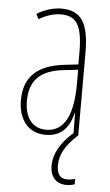

<svg xmlns="http://www.w3.org/2000/svg" viewBox="-54 -573 474 826"><g transform="rotate(5 183.0 -160.0)"><path d="M221 136C221 88 245 48 297 0V-358C297 -489 261 -537 177 -537C143 -537 104 -525 72 -505L83 -483C120 -505 153 -512 177 -512C244 -512 271 -475 271 -355V-304L210 -297C100 -284 38 -234 38 -129C38 -57 73 10 157 10C233 10 261 -43 273 -93H275L276 -8C226 35 194 86 194 140C194 189 221 217 265 217C279 217 292 214 300 211V188C294 190 278 193 266 193C236 193 221 174 221 136ZM209 -274 272 -281V-220C272 -97 241 -12 157 -12C99 -12 64 -54 64 -129C64 -217 110 -263 209 -274Z"/></g></svg>

Font: Noto Sans Gurmukhi UI ExtraCondensed Thin
Style: Regular
Weight: 100
Width: 2
Designer: Jelle Bosma - Monotype Design Team
Foundry: Monotype Imaging Inc.
Version: Version 2.004